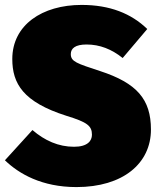

<svg xmlns="http://www.w3.org/2000/svg" viewBox="-26 -739 644 781"><path d="M306 -719C145 -719 24 -637 24 -499C24 -399 68 -324 244 -268C329 -242 348 -227 348 -191C348 -166 330 -142 275 -142C212 -142 156 -167 106 -210L-6 -87C51 -32 144 22 285 22C474 22 588 -74 588 -212C588 -335 531 -401 381 -450C287 -481 262 -488 262 -519C262 -542 280 -558 326 -558C380 -558 428 -539 473 -503L573 -621C508 -684 421 -719 306 -719Z"/></svg>

Font: Fira Sans Ultra
Style: Regular
Weight: 950
Designer: Carrois Corporate & Edenspiekermann AG
Foundry: Carrois Corporate GbR & Edenspiekermann AG
Version: Version 4.203;PS 004.203;hotconv 1.0.88;makeotf.lib2.5.64775